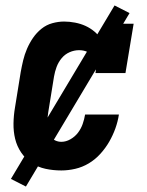

<svg xmlns="http://www.w3.org/2000/svg" viewBox="-20 -617 540 704"><path d="M205 8Q175 8 147 2Q119 -4 96 -19.5Q73 -35 57.5 -58Q42 -81 35.5 -108Q29 -135 29.5 -164.5Q30 -194 35 -223L56 -353Q60 -375 65 -396Q70 -417 79 -438Q88 -459 101 -478Q114 -497 132 -511.5Q150 -526 172 -532Q194 -538 215 -538Q235 -538 255.5 -534Q276 -530 293.5 -522Q311 -514 326 -501.5Q341 -489 351 -472L360 -530H470L440 -349H330Q333 -365 331.5 -380.5Q330 -396 322 -408.5Q314 -421 300 -427Q286 -433 270 -433Q252 -433 235 -425.5Q218 -418 206 -403.5Q194 -389 187.5 -371.5Q181 -354 178 -336L157 -206Q155 -194 154 -182.5Q153 -171 153.5 -159Q154 -147 157 -136Q160 -125 166 -116Q172 -107 182.5 -102Q193 -97 205 -97Q222 -97 238.5 -106.5Q255 -116 266 -130.5Q277 -145 283 -162Q289 -179 292 -197H416Q412 -171 403 -146Q394 -121 380.5 -97.5Q367 -74 348 -53Q329 -32 305.5 -18Q282 -4 256 2Q230 8 205 8ZM75 67 20 39 400 -597 455 -569Z"/></svg>

Font: Iosevka Curly Slab XBdObl
Style: Regular
Weight: 800
Italic angle: -9°
Monospace: yes
Designer: Belleve Invis
Foundry: Belleve Invis
Version: Version 11.1.0; ttfautohint (v1.8.3)